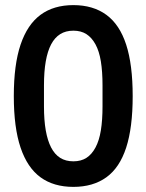

<svg xmlns="http://www.w3.org/2000/svg" viewBox="-20 -719 573 751"><path d="M267 12Q190 12 138.5 -25.5Q87 -63 60.5 -141.5Q34 -220 34 -343Q34 -466 60.5 -544.5Q87 -623 138.5 -661Q190 -699 267 -699Q344 -699 396 -661Q448 -623 473.5 -544.5Q499 -466 499 -343Q499 -220 473.5 -141.5Q448 -63 396 -25.5Q344 12 267 12ZM267 -88Q297 -88 318 -101.5Q339 -115 353.5 -142Q368 -169 374.5 -209Q381 -249 381 -303V-385Q381 -439 374.5 -479Q368 -519 353.5 -545.5Q339 -572 318 -585.5Q297 -599 267 -599Q237 -599 215.5 -585.5Q194 -572 180 -545.5Q166 -519 159 -479Q152 -439 152 -385V-303Q152 -249 159 -209Q166 -169 180 -142Q194 -115 215.5 -101.5Q237 -88 267 -88Z"/></svg>

Font: Archivo ExtraCondensed SemiBold
Style: Regular
Weight: 600
Width: 2
Designer: Hector Gatti
Foundry: Omnibus-Type
Version: Version 2.001